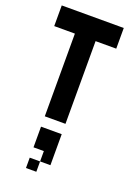

<svg xmlns="http://www.w3.org/2000/svg" viewBox="-152 -602 679 935"><g transform="rotate(20 187.5 -134.0)"><path d="M321.4 -535.7V-428.6H214.3V0H107.1V-428.6H0V-535.7ZM214.3 53.6V214.3H160.7V160.7H107.1V53.6ZM160.7 214.3V267.9H107.1V214.3Z"/></g></svg>

Font: Jersey 10
Style: Regular
Weight: 400
Designer: Sarah Cadigan-Fried
Version: Version 1.000